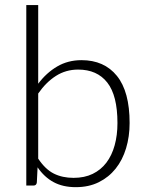

<svg xmlns="http://www.w3.org/2000/svg" viewBox="-20 -748 586 774"><path d="M86 0V-727.5H134V-410.5Q167 -454.5 210.5 -480Q254 -505.5 308.5 -505.5Q400 -505.5 451.2 -442.2Q502.5 -379 502.5 -252Q502.5 -197.5 488.2 -150.2Q474 -103 446.2 -68.2Q418.5 -33.5 378.2 -13.5Q338 6.5 285.5 6.5Q233.5 6.5 196 -13.8Q158.5 -34 131.5 -73.5L128.5 -12.5Q127 0 115 0ZM295 -467.5Q245.5 -467.5 205.5 -442Q165.5 -416.5 134 -371V-108.5Q162.5 -65.5 197 -48.2Q231.5 -31 276.5 -31Q320.5 -31 353.5 -47Q386.5 -63 408.8 -92.2Q431 -121.5 442.2 -162.2Q453.5 -203 453.5 -252Q453.5 -363 412.5 -415.2Q371.5 -467.5 295 -467.5Z"/></svg>

Font: o
Style: Regular
Weight: 300
Designer: Lukasz Dziedzic
Foundry: Lukasz Dziedzic
Version: Version 1.104; Western+Polish opensource; ttfautohint (v1.8.